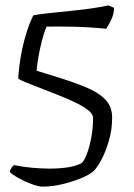

<svg xmlns="http://www.w3.org/2000/svg" viewBox="-20 -589 499 714"><path d="M138 105Q123 105 97.5 95.5Q72 86 48.5 73Q25 60 16 50Q23 29 33 25Q67 32 101 35Q135 38 164 38Q203 38 234 33Q265 28 284 17Q292 11 302 -14Q312 -39 319 -75Q326 -111 326 -151Q326 -165 307.5 -179.5Q289 -194 260 -208Q231 -222 196.5 -235.5Q162 -249 129 -262Q103 -272 78 -282Q53 -292 48 -297Q50 -337 57.5 -380Q65 -423 77 -462.5Q89 -502 104 -532Q124 -536 160 -540Q196 -544 238 -548Q280 -552 318.5 -557.5Q357 -563 383 -569L404 -560Q404 -538 394.5 -517.5Q385 -497 375 -482Q317 -488 257 -489.5Q197 -491 153 -490Q144 -469 136.5 -440Q129 -411 123.5 -380.5Q118 -350 116 -326L178 -307Q247 -286 296 -266Q345 -246 371 -219.5Q397 -193 397 -152Q397 -106 384.5 -64Q372 -22 355.5 8Q339 38 326 49Q310 62 279.5 74.5Q249 87 211.5 96Q174 105 138 105Z"/></svg>

Font: Texturina ExtraLight
Style: Regular
Weight: 200
Designer: Guillermo Torres Carreño
Foundry: Omnibus-Type
Version: Version 1.002; ttfautohint (v1.8.3)